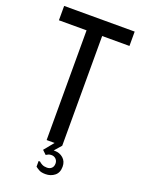

<svg xmlns="http://www.w3.org/2000/svg" viewBox="-162 -773 755 1018"><g transform="rotate(20 215.5 -264.0)"><path d="M415 -700V-619H261V0H173V-619H17V-700ZM233 39Q261 39 281 56.5Q301 74 301 104Q301 138 279.5 155Q258 172 229 172Q205 172 192.5 165Q180 158 171 151V119H179Q186 126 197 131.5Q208 137 224 137Q240 137 250 127.5Q260 118 260 101Q260 86 250 76Q240 66 225 66Q215 66 208 69Q201 72 195 76L173 55L218 0H261L227 39Z"/></g></svg>

Font: Phudu
Style: Regular
Weight: 400
Version: Version 1.005;gftools[0.9.23]